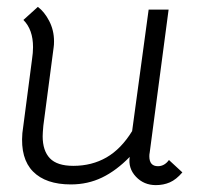

<svg xmlns="http://www.w3.org/2000/svg" viewBox="-20 -528 610 558"><path d="M510 -27Q492 -6 473.5 2Q455 10 433 10Q398 10 375 -14.5Q352 -39 357 -72Q318 -32 276.5 -12Q235 8 186 8Q113 8 76 -29.5Q39 -67 45 -141L73 -355Q76 -375 76 -391Q76 -442 48 -470L90 -508Q109 -494 123 -467Q137 -440 137 -408Q137 -397 136 -391L106 -163Q104 -141 104 -132Q104 -90 125 -68Q146 -46 193 -46Q247 -46 289.5 -70.5Q332 -95 364 -147L412 -500H470L415 -84Q414 -80 414 -74Q414 -45 439 -45Q458 -45 471 -63Z"/></svg>

Font: Bellota
Style: Italic
Weight: 400
Italic angle: -7.5°
Designer: Kemie Guaida
Foundry: Kemie Guaida
Version: Version 4.001